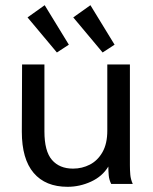

<svg xmlns="http://www.w3.org/2000/svg" viewBox="-20 -708 590 739"><path d="M240 11Q155 11 109.5 -42.5Q64 -96 64 -201L65 -460H151V-202Q151 -126 180 -92.5Q209 -59 261 -59Q296 -59 326 -74.5Q356 -90 374.5 -122.5Q393 -155 393 -205V-460H480V-72Q480 -53 481.5 -35.5Q483 -18 491 0H408Q400 -16 398.5 -33Q397 -50 397 -67Q374 -29 330.5 -9Q287 11 240 11ZM199 -506 86 -641 152 -688 245 -536ZM375 -506 262 -641 328 -688 421 -536Z"/></svg>

Font: Inconsolata SemiExpanded Medium
Style: Regular
Weight: 500
Width: 6
Monospace: yes
Designer: Raph Levien, Cyreal, Brenton Simpson
Foundry: Raph Levien, Cyreal, Google
Version: Version 3.001; ttfautohint (v1.8.2.53-6de2)